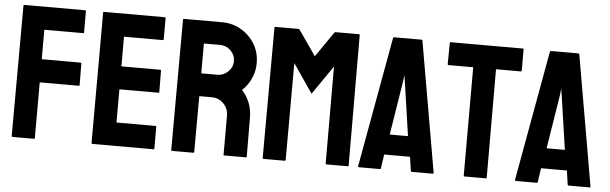

<svg xmlns="http://www.w3.org/2000/svg" viewBox="-46 -852 3205 1008"><g transform="rotate(5 1556.5 -348.0)"><path d="M156.7 0H44.4Q39.6 0 39.6 -4.9L41.5 -691.9Q41.5 -695.8 45.4 -695.8H365.7Q370.6 -695.8 370.6 -691.9V-579.1Q370.6 -575.2 366.7 -575.2H161.6V-419.9H366.7Q370.6 -419.9 370.6 -415L371.6 -301.8Q371.6 -297.9 366.7 -297.9H161.6V-4.9Q161.6 0 156.7 0Z M787.6 0H464.4Q460.4 0 460.4 -4.9L461.4 -691.9Q461.4 -695.8 465.3 -695.8H786.6Q790.5 -695.8 790.5 -690.9V-579.1Q790.5 -575.2 786.6 -575.2H581.5V-418.9H786.6Q790.5 -418.9 790.5 -415L791.5 -301.8Q791.5 -297.9 787.6 -297.9H581.5V-123H787.6Q791.5 -123 791.5 -118.2V-3.9Q791.5 0 787.6 0Z M997.6 0H884.3Q880.4 0 880.4 -4.9L882.3 -691.9Q882.3 -695.8 886.2 -695.8H1088.4Q1142.6 -695.8 1188 -669.4Q1233.4 -643.1 1260.5 -598.6Q1287.6 -554.2 1287.6 -498Q1287.6 -461.4 1276.4 -431.6Q1265.1 -401.9 1250.2 -381.3Q1235.4 -360.8 1223.1 -351.1Q1277.3 -291 1277.3 -210L1278.3 -4.9Q1278.3 0 1273.4 0H1160.2Q1156.2 0 1156.2 -2.9V-210Q1156.2 -246.1 1130.9 -272.5Q1105.5 -298.8 1068.4 -298.8H1002.4L1001.5 -4.9Q1001.5 0 997.6 0ZM1088.4 -576.2H1002.4V-418.9H1088.4Q1119.1 -418.9 1143.3 -441.9Q1167.5 -464.8 1167.5 -498Q1167.5 -529.8 1144 -553Q1120.6 -576.2 1088.4 -576.2Z M1479.5 0H1366.2Q1362.3 0 1362.3 -4.9L1364.3 -691.9Q1364.3 -695.8 1368.2 -695.8H1490.2Q1494.1 -695.8 1497.1 -691.9L1588.4 -560.1L1679.2 -691.9Q1682.1 -695.8 1686.5 -695.8H1809.1Q1813.5 -695.8 1813.5 -691.9L1815.4 -4.9Q1815.4 0 1811.5 0H1698.2Q1694.3 0 1694.3 -4.9L1693.4 -515.1L1588.4 -362.8L1484.4 -515.1L1483.4 -4.9Q1483.4 0 1479.5 0Z M1865.2 -4.9 1989.3 -691.9Q1990.2 -695.8 1994.1 -695.8H2139.2Q2143.1 -695.8 2144 -691.9L2263.2 -4.9Q2263.7 0 2259.3 0H2148.4Q2143.6 0 2143.1 -4.9L2132.3 -78.1H1996.1L1985.4 -4.9Q1984.9 0 1980.5 0H1869.1Q1865.2 0 1865.2 -4.9ZM2061 -465.8 2016.1 -185.1H2112.3L2071.3 -465.8L2065.4 -502.9Z M2539.1 0H2426.3Q2421.9 0 2421.9 -4.9V-575.2H2292Q2287.1 -575.2 2287.1 -580.1L2288.1 -691.9Q2288.1 -695.8 2292 -695.8H2671.9Q2677.2 -695.8 2677.2 -691.9V-580.1Q2677.2 -575.2 2673.3 -575.2H2542L2543 -4.9Q2543 0 2539.1 0Z M2691.9 -4.9 2815.9 -691.9Q2816.9 -695.8 2820.8 -695.8H2965.8Q2969.7 -695.8 2970.7 -691.9L3089.8 -4.9Q3090.3 0 3085.9 0H2975.1Q2970.2 0 2969.7 -4.9L2959 -78.1H2822.8L2812 -4.9Q2811.5 0 2807.1 0H2695.8Q2691.9 0 2691.9 -4.9ZM2887.7 -465.8 2842.8 -185.1H2939L2897.9 -465.8L2892.1 -502.9Z"/></g></svg>

Font: Koulen
Style: Regular
Weight: 400
Designer: Danh Hong
Version: Version 8.000; ttfautohint (v1.8.3)